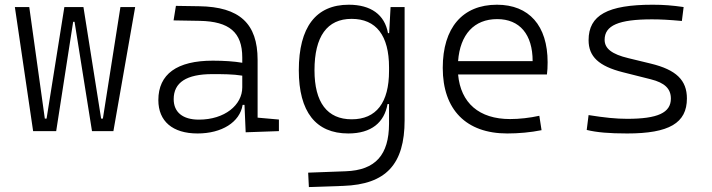

<svg xmlns="http://www.w3.org/2000/svg" viewBox="-20 -547 2970 801"><path d="M363.8 0H453.1L543.9 -517.6H482.4L409.2 -52.2H401.9L328.1 -517.6H248.5L174.3 -52.2H167L102.1 -517.6H42L118.2 0H214.4L285.2 -456.1H291Z M1004.9 4.9 1143.6 0V-48.3L1054.7 -56.2V-297.4C1054.7 -448.7 979.5 -518.6 810.5 -521L713.9 -522.5L704.1 -461.9L814 -460C936 -457.5 990.7 -412.6 990.7 -307.1V-285.2C957 -291 914.1 -293.9 867.7 -293.9C718.3 -293.9 640.6 -237.8 640.6 -129.4C640.6 -41 700.2 9.8 804.2 9.8C905.3 9.8 980.5 -37.1 992.2 -109.4H1000ZM990.7 -231.4V-182.6C990.7 -108.9 917.5 -47.9 809.6 -47.9C742.7 -47.9 704.6 -78.6 704.6 -133.3C704.6 -203.1 758.3 -237.8 865.7 -237.8C906.2 -237.8 952.6 -237.8 990.7 -231.4Z M1268.6 233.4 1412.1 228.5C1590.3 222.2 1668 138.7 1668 -45.9V-517.6H1609.4L1603.5 -408.7H1598.6C1585 -485.8 1527.3 -527.3 1435.1 -527.3C1297.9 -527.3 1226.6 -433.6 1226.6 -253.9C1226.6 -80.6 1297.4 9.8 1433.1 9.8C1529.8 9.8 1583.5 -36.6 1596.7 -112.8H1603V-30.3C1602.5 98.1 1547.4 163.1 1421.9 167.5L1265.6 173.3ZM1603 -266.1V-251C1603 -118.7 1549.8 -49.3 1447.3 -49.3C1345.2 -49.3 1292 -119.6 1292 -253.9C1292 -395 1344.7 -468.3 1446.8 -468.3C1549.3 -468.3 1603 -398.9 1603 -266.1Z M2096.2 9.8C2142.6 9.8 2193.8 5.4 2239.3 -3.9L2230 -64C2190.4 -55.2 2146.5 -50.3 2107.9 -50.3C1979 -50.3 1901.9 -117.2 1891.1 -236.3H2261.7C2263.7 -250 2264.6 -268.1 2264.6 -287.1C2264.6 -440.4 2187 -527.3 2053.2 -527.3C1909.7 -527.3 1827.1 -431.2 1827.1 -263.7C1827.1 -89.4 1924.8 9.8 2096.2 9.8ZM1891.1 -292C1899.4 -403.3 1958 -467.3 2054.2 -467.3C2147.9 -467.3 2202.1 -403.8 2202.1 -292Z M2596.7 9.8C2771.5 9.8 2845.7 -33.7 2845.7 -136.2C2845.7 -212.4 2801.3 -255.9 2694.8 -281.7L2602.1 -304.2C2532.2 -320.8 2502.4 -344.7 2502.4 -380.9C2502.4 -440.9 2561 -466.3 2700.2 -466.3C2734.9 -466.3 2772 -464.4 2824.7 -459.5L2832 -517.6C2784.2 -524.4 2748.5 -527.3 2703.1 -527.3C2515.1 -527.3 2435.5 -483.9 2435.5 -379.4C2435.5 -311 2478 -271 2578.6 -245.6L2694.8 -216.3C2753.4 -201.7 2778.8 -176.8 2778.8 -135.7C2778.8 -76.7 2724.1 -51.3 2596.7 -51.3C2550.3 -51.3 2502.4 -56.2 2435.5 -66.9L2427.7 -4.9C2470.2 5.4 2521 9.8 2596.7 9.8Z"/></svg>

Font: Cascadia Mono NF Light
Style: Regular
Weight: 300
Monospace: yes
Designer: Aaron Bell
Foundry: Saja Typeworks
Version: Version 2404.023